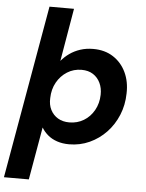

<svg xmlns="http://www.w3.org/2000/svg" viewBox="-78 -769 791 1038"><g transform="rotate(5 317.0 -250.0)"><path d="M-17 220 148 -720H281L232 -433Q251 -456 276.5 -474Q302 -492 334 -502.5Q366 -513 404 -513Q467 -513 512.5 -483.5Q558 -454 582 -403.5Q606 -353 604 -289Q603 -226 580.5 -171.5Q558 -117 519 -76Q480 -35 428.5 -11.5Q377 12 318 12Q282 12 252.5 2Q223 -8 202 -26Q181 -44 168 -66L118 220ZM309 -106Q352 -106 387 -127Q422 -148 443 -185.5Q464 -223 465 -269Q466 -305 452.5 -333.5Q439 -362 413.5 -378.5Q388 -395 351 -395Q308 -395 273 -373Q238 -351 217 -313.5Q196 -276 195 -228Q193 -192 207 -164.5Q221 -137 247 -121.5Q273 -106 309 -106Z"/></g></svg>

Font: DM Sans 18pt
Style: Bold Italic
Weight: 700
Italic angle: -10°
Designer: Colophon Foundry, Jonny Pinhorn
Foundry: Colophon Foundry
Version: Version 4.004;gftools[0.9.30]